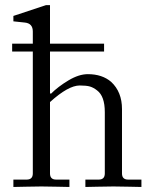

<svg xmlns="http://www.w3.org/2000/svg" viewBox="-20 -742 603 763"><path d="M28.3 -537.1V-568.4H110.4V-616.7Q110.4 -648.9 79.1 -652.3L33.2 -657.2V-678.7L163.1 -721.7H178.7V-568.4H393.6V-537.1H178.7V-372.1L182.1 -369.1Q210.9 -397.9 252.2 -422.6Q293.5 -447.3 329.1 -447.3Q386.2 -447.3 421.9 -416.5Q464.8 -376.5 464.8 -308.6V-52.7Q464.8 -28.3 489.3 -28.3H542V1Q540.5 1 493.9 0Q447.3 -1 430.7 -1Q414.1 -1 367.4 0Q320.8 1 319.3 1V-28.3H372.1Q396.5 -28.3 396.5 -52.7V-296.4Q396.5 -359.9 365.7 -382.8Q351.6 -394 337.4 -398.2Q323.2 -402.3 296.9 -402.3Q251.5 -402.3 178.7 -336.4V-52.7Q178.7 -28.3 203.1 -28.3H255.9V1Q254.4 1 207.8 0Q161.1 -1 144.5 -1Q127.9 -1 81.3 0Q34.7 1 33.2 1V-28.3H85.9Q110.4 -28.3 110.4 -52.7V-537.1Z"/></svg>

Font: Theano Old Style
Style: Regular
Weight: 400
Designer: Alexey Kryukov
Version: Version 2.00